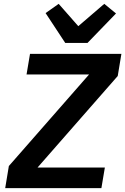

<svg xmlns="http://www.w3.org/2000/svg" viewBox="-20 -978 651 998"><path d="M525 -107H175L592 -583L611 -698H136L118 -591H443L26 -115L7 0H507ZM435 -755 583 -908 522 -958 387 -842 285 -958 217 -910 319 -755Z"/></svg>

Font: IBM Plex Mono SmBld
Style: Italic
Weight: 600
Italic angle: -9.5°
Monospace: yes
Designer: Mike Abbink, Paul van der Laan, Pieter van Rosmalen
Foundry: Bold Monday
Version: Version 2.004